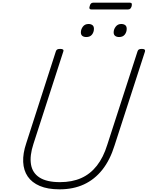

<svg xmlns="http://www.w3.org/2000/svg" viewBox="-20 -1402 1109 1441"><path d="M427 19Q338 19 278.5 -6.5Q219 -32 188 -77.5Q157 -123 154 -186.5Q151 -250 177 -327L399 -1016Q402 -1026 409 -1030.5Q416 -1035 432 -1035Q446 -1035 452.5 -1030.5Q459 -1026 455 -1015L231 -322Q202 -234 212.5 -169Q223 -104 277 -69.5Q331 -35 430 -35Q521 -35 589.5 -65.5Q658 -96 707 -158.5Q756 -221 785 -315L1012 -1016Q1015 -1026 1022 -1030.5Q1029 -1035 1045 -1035Q1074 -1035 1068 -1015L840 -311Q806 -201 748 -128Q690 -55 610 -18Q530 19 427 19ZM628 -1124Q609 -1124 598 -1132.5Q587 -1141 587 -1159Q587 -1182 602 -1202Q617 -1222 645 -1222Q662 -1222 673.5 -1213.5Q685 -1205 685 -1186Q685 -1161 670.5 -1142.5Q656 -1124 628 -1124ZM874 -1124Q856 -1124 844.5 -1132.5Q833 -1141 833 -1159Q833 -1182 848.5 -1202Q864 -1222 890 -1222Q908 -1222 919.5 -1213.5Q931 -1205 931 -1186Q931 -1161 916.5 -1142.5Q902 -1124 874 -1124ZM666 -1331Q655 -1331 652 -1337.5Q649 -1344 653 -1355Q656 -1369 662.5 -1375.5Q669 -1382 680 -1382H954Q966 -1382 968.5 -1375Q971 -1368 968 -1355Q964 -1343 958 -1337Q952 -1331 940 -1331Z"/></svg>

Font: Playwrite CO ExtraLight
Style: Regular
Weight: 250
Version: Version 1.002